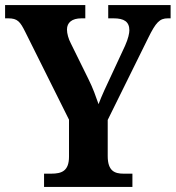

<svg xmlns="http://www.w3.org/2000/svg" viewBox="-20 -734 690 754"><path d="M153 0H500V-52H465C431 -52 403 -62 403 -121V-263L562 -585C592 -646 607 -662 639 -662H650V-714H405V-662H426C467 -662 488 -649 488 -615C488 -604 484 -583 471 -554L418 -440C398 -398 379 -357 367 -325C356 -356 346 -386 327 -424L258 -564C249 -581 243 -602 243 -618C243 -645 262 -662 300 -662H315V-714H0V-662H12C49 -662 59 -649 79 -609L251 -264V-119C251 -62 222 -52 181 -52H153Z"/></svg>

Font: Noto Serif Myanmar SemiCondensed
Style: Bold
Weight: 700
Width: 4
Designer: Ben Mitchell and the Monotype Design Team
Foundry: Monotype Imaging Inc.
Version: Version 2.106